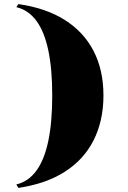

<svg xmlns="http://www.w3.org/2000/svg" viewBox="-20 -835 627 941"><path d="M70 86 60 69Q119 55 158 2Q197 -51 216.5 -143Q236 -235 236 -367Q236 -498 216.5 -589.5Q197 -681 158 -733.5Q119 -786 60 -800L70 -815Q204 -796 297 -737.5Q390 -679 438.5 -585.5Q487 -492 487 -367Q487 -304 474.5 -248.5Q462 -193 438 -146Q414 -99 378.5 -60.5Q343 -22 296.5 7.5Q250 37 193.5 56.5Q137 76 70 86Z"/></svg>

Font: Kalnia Thin
Style: Bold
Weight: 700
Version: Version 1.105